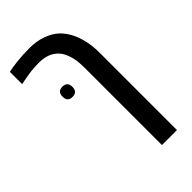

<svg xmlns="http://www.w3.org/2000/svg" viewBox="-265 -722 1042 1042"><g transform="rotate(-45 256.5 -200.5)"><path d="M321.3 240.2V-353.5Q321.3 -392.6 315.2 -423.3Q309.1 -454.1 295.9 -480Q281.7 -506.3 258.8 -522Q223.6 -548.3 163.1 -548.3Q122.1 -548.3 83 -542Q69.8 -540.5 51.5 -536.6Q33.2 -532.7 18.6 -530.3V-624.5Q48.3 -630.9 90.8 -635.7Q133.3 -640.6 187 -640.6Q239.7 -640.6 284.7 -624Q329.6 -607.4 357.9 -580.1Q385.7 -552.7 403.8 -514.6Q436.5 -446.3 436.5 -352.5V240.2ZM162.6 -287.6Q125.5 -287.6 125.5 -326.7Q125.5 -366.2 163.1 -366.2Q201.2 -366.2 201.2 -326.7Q201.2 -287.6 162.6 -287.6Z"/></g></svg>

Font: Open Sans SemiBold
Style: Regular
Weight: 600
Designer: Monotype Design Team
Foundry: Monotype Imaging Inc.
Version: Version 3.003; ttfautohint (v1.8.4)